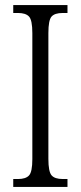

<svg xmlns="http://www.w3.org/2000/svg" viewBox="-20 -734 317 754"><path d="M32 0V-31H51Q81 -31 94 -45Q107 -59 107 -109V-604Q107 -655 94 -669Q81 -683 51 -683H32V-714H245V-683H226Q195 -683 182.5 -669Q170 -655 170 -604V-110Q170 -60 182.5 -45.5Q195 -31 226 -31H245V0Z"/></svg>

Font: Noto Serif Tamil ExtraCondensed Light
Style: Regular
Weight: 300
Width: 2
Designer: Indian Type Foundry, Tom Grace, and the Monotype Design Team
Foundry: Monotype Imaging Inc.
Version: Version 2.004; ttfautohint (v1.8.4.7-5d5b)